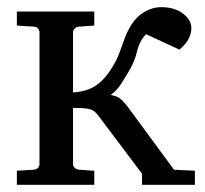

<svg xmlns="http://www.w3.org/2000/svg" viewBox="-20 -514 570 534"><path d="M522 0H375V-30.8L256.8 -188Q249.5 -198.2 242.9 -203.9Q236.3 -209.5 223.1 -211.7Q210 -213.9 183.1 -213.9V-57.1Q183.1 -52.2 187.5 -47.6Q191.9 -43 200.2 -42L242.2 -39.1V0H26.9V-39.1L74.2 -42Q82.5 -43 86.2 -47.6Q89.8 -52.2 89.8 -57.1V-424.8Q89.8 -429.7 86.2 -434.6Q82.5 -439.5 74.2 -439.9L26.9 -442.9V-481.9H242.2V-442.9L200.2 -439.9Q191.9 -439.5 187.5 -434.6Q183.1 -429.7 183.1 -424.8V-256.8Q219.7 -259.3 242.9 -273.7Q266.1 -288.1 285.2 -315.9Q302.2 -341.3 310.5 -362.8Q318.8 -384.3 325.7 -404.3Q332.5 -424.3 345.2 -444.8Q358.4 -466.8 381.1 -480.5Q403.8 -494.1 429.2 -494.1Q465.3 -494.1 488.8 -476.3Q512.2 -458.5 512.2 -436Q512.2 -403.3 479 -376L386.2 -418.9Q368.7 -401.9 361.1 -370.6Q353.5 -339.4 335 -310.1Q327.6 -297.4 316.4 -280Q305.2 -262.7 288.1 -250Q306.2 -246.6 315.9 -238.3Q325.7 -230 336.9 -214.8L463.9 -42L522 -39.1Z"/></svg>

Font: Charis
Style: Regular
Weight: 400
Designer: Walt Agee, Miriam Martin, Annie Olsen, Victor Gaultney, Lorna Priest, Alan Ward, Bob Hallissy, Martin Hosken, Sharon Cor
Foundry: SIL Global
Version: Version 7.000